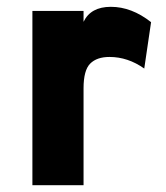

<svg xmlns="http://www.w3.org/2000/svg" viewBox="-20 -543 488 563"><path d="M75 0V-511H225V-479Q246 -523 305 -523Q366 -523 423 -478L403 -342Q355 -376 301 -376Q264 -376 244.5 -356.5Q225 -337 225 -284V0Z"/></svg>

Font: Overpass Heavy
Style: Regular
Weight: 900
Designer: Delve Withrington, Thomas Jockin
Foundry: Delve Fonts
Version: Version 3.000;DELV;Overpass